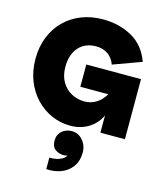

<svg xmlns="http://www.w3.org/2000/svg" viewBox="-145 -817 1047 1241"><g transform="rotate(15 378.5 -196.5)"><path d="M284 318V241Q310 242 332 237Q354 232 370 222Q386 212 394 198Q383 202 369 202Q336 202 312 184Q288 166 288 126Q288 86 315 62Q342 38 382 38Q412 38 435 54.5Q458 71 471 97Q484 123 484 152Q484 212 455 250.5Q426 289 380.5 305.5Q335 322 284 318ZM518 -444Q511 -464 499.5 -480Q488 -496 472.5 -507.5Q457 -519 436.5 -525.5Q416 -532 390 -532Q341 -532 305.5 -510Q270 -488 251 -448Q232 -408 232 -354Q232 -294 256.5 -252.5Q281 -211 321 -189.5Q361 -168 409 -168Q431 -168 451 -174Q471 -180 488.5 -191Q506 -202 520.5 -218Q535 -234 546 -253H359V-402H725V0H561V-146L569 -140Q565 -122 554.5 -102Q544 -82 526.5 -62.5Q509 -43 485 -27.5Q461 -12 429.5 -2.5Q398 7 360 7Q294 7 235 -19Q176 -45 130 -93Q84 -141 58 -207.5Q32 -274 32 -354Q32 -434 58.5 -500Q85 -566 133 -613.5Q181 -661 246 -686.5Q311 -712 389 -712Q499 -712 584.5 -664Q670 -616 707 -513Z"/></g></svg>

Font: Parkinsans ExtraBold
Style: Regular
Weight: 800
Designer: Red Stone, Indian Type Foundry
Foundry: Indian Type Foundry
Version: Version 1.000